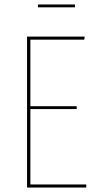

<svg xmlns="http://www.w3.org/2000/svg" viewBox="-20 -846 447 866"><path d="M360 -667H117V-367H326V-354H117V-14H369V0H102V-681H362ZM151 -813V-826H318V-813Z"/></svg>

Font: Fira Sans Compressed Hair
Style: Regular
Weight: 100
Width: 1
Designer: bBox Type GmbH & Carrois Corporate GbR & Edenspiekermann AG
Foundry: bBox Type GmbH & Carrois Corporate GbR & Edenspiekermann AG
Version: Version 4.301